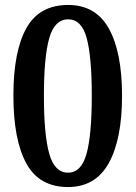

<svg xmlns="http://www.w3.org/2000/svg" viewBox="-20 -744 547 774"><path d="M34 -359Q34 -536 86 -630Q138 -724 255 -724Q366 -724 419 -628.5Q472 -533 472 -358Q472 -183 418.5 -86.5Q365 10 254 10Q138 10 86 -85.5Q34 -181 34 -359ZM350 -358Q350 -515 329.5 -590.5Q309 -666 255 -666Q200 -666 178.5 -590Q157 -514 157 -358Q157 -201 178.5 -124.5Q200 -48 254 -48Q308 -48 329 -124.5Q350 -201 350 -358Z"/></svg>

Font: Noto Serif NarrowSemiBold
Style: Regular
Weight: 600
Width: 4
Designer: Monotype Design Team
Foundry: Monotype Imaging Inc.
Version: Version 1.001